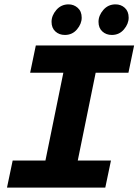

<svg xmlns="http://www.w3.org/2000/svg" viewBox="-20 -859 640 879"><path d="M12 0 38 -124H188L270 -526H118L144 -651H594L568 -526H418L336 -124H488L462 0ZM277 -699Q251 -699 233.5 -715Q216 -731 216 -759Q216 -788 238 -813.5Q260 -839 294 -839Q318 -839 336 -823Q354 -807 354 -778Q354 -750 332.5 -724.5Q311 -699 277 -699ZM492 -699Q466 -699 448.5 -715Q431 -731 431 -759Q431 -788 453 -813.5Q475 -839 509 -839Q534 -839 551.5 -823Q569 -807 569 -778Q569 -750 547.5 -724.5Q526 -699 492 -699Z"/></svg>

Font: Source Code Pro ExtraBold
Style: Italic
Weight: 800
Italic angle: -11°
Monospace: yes
Designer: Paul D. Hunt, Teo Tuominen
Foundry: Adobe Systems Incorporated
Version: Version 1.016;hotconv 1.0.116;makeotfexe 2.5.65601